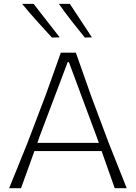

<svg xmlns="http://www.w3.org/2000/svg" viewBox="-20 -990 715 1010"><path d="M28 0Q52 -58.5 77.5 -121.8Q103 -185 126 -242L219 -486.5Q243 -553 261.8 -605.5Q280.5 -658 300 -713H379Q398 -659.5 417 -605.5Q436 -551.5 459 -486L551 -240.5Q575 -180.5 599.5 -118.5Q624 -56.5 646.5 0H583.5Q566.5 -47.5 549 -97.5Q531.5 -147.5 514.5 -195.5H161Q143.5 -147 125.8 -97.2Q108 -47.5 90.5 0ZM187.5 -270Q182 -254.5 176.5 -238.5H500Q494.5 -253 490 -266.5L342.5 -663H336ZM253 -792.5Q213 -836 173 -880.5Q133 -925 96.5 -969.5H157Q190.5 -926.5 225 -882Q259.5 -837.5 294 -793.5ZM426 -792.5Q390.5 -836 355.8 -880.5Q321 -925 290 -969.5H347.5Q376.5 -925.5 405.5 -881.5Q434.5 -837.5 463.5 -793.5Z"/></svg>

Font: Commissioner Loud ExtraLight
Style: Regular
Weight: 200
Designer: Kostas Bartsokas
Foundry: Kostas Bartsokas
Version: Version 1.000; ttfautohint (v1.8.3)